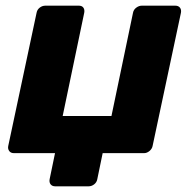

<svg xmlns="http://www.w3.org/2000/svg" viewBox="-20 -540 671 677"><path d="M175 117Q164 117 158.5 110Q153 103 155 92L174 0H29Q18 0 12.5 -7.5Q7 -15 9 -25L109 -495Q111 -506 120 -513Q129 -520 140 -520H258Q269 -520 274 -513Q279 -506 277 -495L201 -131H373L449 -495Q451 -506 460.5 -513Q470 -520 480 -520H598Q609 -520 614.5 -513Q620 -506 618 -495L518 -25Q516 -15 507 -7.5Q498 0 488 0H342L323 92Q321 103 312 110Q303 117 292 117Z"/></svg>

Font: Rubik Light
Style: Bold Italic
Weight: 700
Italic angle: -12°
Version: Version 2.104